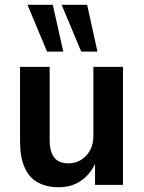

<svg xmlns="http://www.w3.org/2000/svg" viewBox="-20 -774 601 804"><path d="M226 10Q174 10 137.5 -10.5Q101 -31 82.5 -74Q64 -117 64 -180V-494H188V-187Q188 -154 197 -132Q206 -110 223.5 -100Q241 -90 267 -90Q296 -90 319.5 -104.5Q343 -119 357 -144.5Q371 -170 371 -204V-494H495V0H378V-97H382Q362 -48 322 -19Q282 10 226 10ZM320 -558 238 -754H345L388 -558ZM177 -558 95 -754H201L245 -558Z"/></svg>

Font: Nunito Sans 10pt SemiCondensed
Style: Bold
Weight: 700
Width: 4
Designer: Vernon Adams
Foundry: Vernon Adams
Version: Version 3.101;gftools[0.9.27]